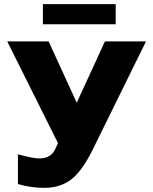

<svg xmlns="http://www.w3.org/2000/svg" viewBox="-20 -901 743 931"><path d="M248 -178.2 261.2 -207 15.1 -700.2H215.8L352.1 -402.8L488.8 -700.2H688L429.2 -174.8Q376.5 -68.8 323.5 -29.5Q270.5 9.8 195.8 9.8Q126 9.8 66.9 -8.8V-152.8Q139.2 -132.8 170.9 -132.8Q227.1 -132.8 248 -178.2ZM188 -783.2V-880.9H541V-783.2Z"/></svg>

Font: LT Superior Black
Style: Regular
Weight: 900
Designer: Daniel Lyons
Foundry: LyonsType
Version: Version 2.005